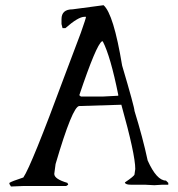

<svg xmlns="http://www.w3.org/2000/svg" viewBox="-20 -1382 673 727"><path d="M254.9 -1346.7Q212.9 -1346.7 212.9 -1309.6V-1291L216.8 -1275.4H227.5Q276.4 -1318.4 299.8 -1318.4H305.7Q305.7 -1313.5 286.1 -1257.8Q262.7 -1194.3 224.6 -1094.7Q98.6 -753.9 68.4 -710Q23.4 -695.3 15.6 -689.5V-685.5L21.5 -675.8L68.4 -677.7H230.5L238.3 -682.6L235.4 -689.5Q185.5 -704.1 185.5 -723.6L190.4 -760.7Q254.9 -980.5 280.3 -980.5L439.5 -985.4Q492.2 -796.9 492.2 -742.2L489.3 -721.7Q489.3 -715.8 453.1 -691.4V-689.5Q457 -682.6 475.6 -682.6H528.3L564.5 -680.7L594.7 -682.6H617.2V-689.5L608.4 -698.2Q573.2 -698.2 539.1 -774.4Q520.5 -861.3 489.3 -961.9Q489.3 -975.6 442.4 -1133.8Q410.2 -1329.1 372.1 -1362.3ZM280.3 -1021.5Q344.7 -1212.9 366.2 -1225.6H369.1Q398.4 -1168.9 427.7 -1023.4V-1019.5L372.1 -1016.6H286.1Z"/></svg>

Font: Elementary Gothic 
Style: Regular
Weight: 400
Designer: Bill Roach / W.K. Roach
Version: Version 1.00 April 18, 2012, initial release